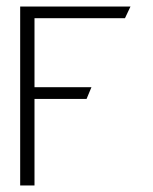

<svg xmlns="http://www.w3.org/2000/svg" viewBox="-20 -585 471 590"><path d="M42 -15H86V-281H246L261 -317H86V-529H364L381 -565H42Z"/></svg>

Font: Charger Sport
Style: HLNrw
Weight: 100
Designer: Jasper
Foundry: Cannot Into Space Fonts
Version: Version 1.1